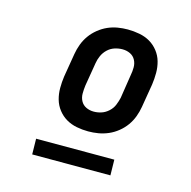

<svg xmlns="http://www.w3.org/2000/svg" viewBox="-81 -774 662 664"><g transform="rotate(15 250.0 -441.5)"><path d="M256 -317Q235 -317 214.5 -321Q194 -325 177 -335Q160 -345 147.5 -361Q135 -377 129.5 -396.5Q124 -416 124 -437Q124 -458 127 -479L141 -563Q144 -581 150.5 -598.5Q157 -616 168 -631.5Q179 -647 194.5 -659.5Q210 -672 227 -679.5Q244 -687 262 -690Q280 -693 298 -693Q319 -693 340 -689Q361 -685 378 -675Q395 -665 407.5 -649Q420 -633 425.5 -613.5Q431 -594 431 -573Q431 -552 428 -531L414 -447Q411 -429 404.5 -411.5Q398 -394 387 -378.5Q376 -363 360.5 -350.5Q345 -338 327.5 -330.5Q310 -323 292 -320Q274 -317 256 -317ZM257 -388Q271 -388 284.5 -392.5Q298 -397 309.5 -407.5Q321 -418 326.5 -431.5Q332 -445 335 -458L348 -542Q351 -557 351 -571.5Q351 -586 344.5 -598Q338 -610 325.5 -616Q313 -622 298 -622Q284 -622 270 -617.5Q256 -613 245 -602.5Q234 -592 228 -578.5Q222 -565 220 -552L206 -468Q204 -453 204 -438.5Q204 -424 210.5 -412Q217 -400 229.5 -394Q242 -388 257 -388ZM370 -190H90L89 -246H369Z"/></g></svg>

Font: Iosevka Curly Slab Medium
Style: Italic
Weight: 500
Italic angle: -9°
Monospace: yes
Designer: Belleve Invis
Foundry: Belleve Invis
Version: Version 22.1.2; ttfautohint (v1.8.4)